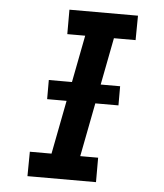

<svg xmlns="http://www.w3.org/2000/svg" viewBox="-50 -714 650 759"><g transform="rotate(5 275.0 -335.0)"><path d="M359 0H87L88 -97H174L266 -573H195V-670H467L466 -573H380L288 -97H359ZM421 -310H138V-386H421Z"/></g></svg>

Font: Lode Term
Style: Bold Italic
Weight: 700
Italic angle: -11°
Monospace: yes
Designer: Belleve Invis
Foundry: Belleve Invis
Version: Version 29.2.0